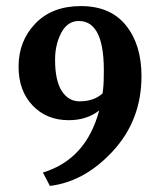

<svg xmlns="http://www.w3.org/2000/svg" viewBox="-20 -486 531 631"><path d="M246 -466Q343 -466 394 -402.5Q445 -339 445 -236Q445 -92 352 9.5Q259 111 144 125L121 81Q263 38 306 -123Q265 -91 206 -91Q133 -91 87 -139.5Q41 -188 41 -267Q41 -351 96 -408.5Q151 -466 246 -466ZM241 -153Q289 -153 317 -179Q321 -204 321 -236Q326 -417 239 -417Q202 -417 181.5 -378.5Q161 -340 161 -290Q161 -221 183 -187Q205 -153 241 -153Z"/></svg>

Font: Aikya
Style: Bold
Weight: 700
Designer: Neelakash Kshetrimayum (Latin subset based on Merriweather by Eben Sorkin)
Foundry: Brand New Type
Version: Version 1.00 b005